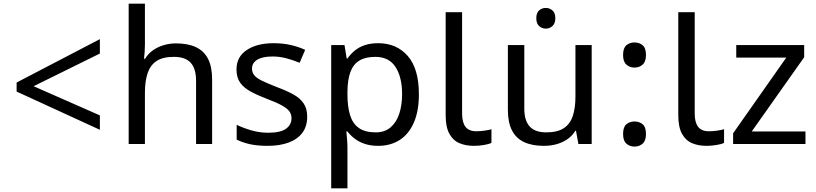

<svg xmlns="http://www.w3.org/2000/svg" viewBox="-20 -780 4422 1040"><path d="M70 -284V-333L521 -568V-490L162 -313L521 -155V-77Z M765 -537Q765 -518 763.5 -498Q762 -478 760 -462H766Q783 -490 809 -508Q835 -526 867 -535.5Q899 -545 933 -545Q998 -545 1041.5 -524.5Q1085 -504 1107 -461Q1129 -418 1129 -349V0H1042V-343Q1042 -408 1013 -440Q984 -472 922 -472Q862 -472 828 -449.5Q794 -427 779.5 -383.5Q765 -340 765 -277V0H677V-760H765Z M1644 -148Q1644 -96 1618 -61Q1592 -26 1544 -8Q1496 10 1430 10Q1374 10 1333.5 1Q1293 -8 1262 -24V-104Q1294 -88 1339.5 -74.5Q1385 -61 1432 -61Q1499 -61 1529 -82.5Q1559 -104 1559 -140Q1559 -160 1548 -176Q1537 -192 1508.5 -208Q1480 -224 1427 -244Q1375 -264 1338 -284Q1301 -304 1281 -332Q1261 -360 1261 -404Q1261 -472 1316.5 -509Q1372 -546 1462 -546Q1511 -546 1553.5 -536.5Q1596 -527 1633 -510L1603 -440Q1569 -454 1532 -464Q1495 -474 1456 -474Q1402 -474 1373.5 -456.5Q1345 -439 1345 -409Q1345 -387 1358 -371.5Q1371 -356 1401.5 -341.5Q1432 -327 1483 -307Q1534 -288 1570 -268Q1606 -248 1625 -219.5Q1644 -191 1644 -148Z M2029 -546Q2128 -546 2188.5 -477Q2249 -408 2249 -269Q2249 -178 2221.5 -115.5Q2194 -53 2144.5 -21.5Q2095 10 2028 10Q1987 10 1955 -1Q1923 -12 1900.5 -29.5Q1878 -47 1862 -68H1856Q1858 -51 1860 -25Q1862 1 1862 20V240H1774V-536H1846L1858 -463H1862Q1878 -486 1900.5 -505Q1923 -524 1954.5 -535Q1986 -546 2029 -546ZM2013 -472Q1959 -472 1926 -451.5Q1893 -431 1878 -390Q1863 -349 1862 -286V-269Q1862 -203 1876 -157Q1890 -111 1923.5 -87Q1957 -63 2015 -63Q2064 -63 2095.5 -90Q2127 -117 2142.5 -163.5Q2158 -210 2158 -270Q2158 -362 2122.5 -417Q2087 -472 2013 -472Z M2547 10Q2503 10 2468.5 -4.5Q2434 -19 2414 -55.5Q2394 -92 2394 -157V-714H2483V-165Q2483 -117 2501.5 -93Q2520 -69 2560 -69Q2582 -69 2605.5 -72.5Q2629 -76 2642 -80V-6Q2628 1 2600.5 5.5Q2573 10 2547 10Z M2937 -737Q2957 -737 2972.5 -723.5Q2988 -710 2988 -681Q2988 -653 2972.5 -639Q2957 -625 2937 -625Q2915 -625 2900 -639Q2885 -653 2885 -681Q2885 -710 2900 -723.5Q2915 -737 2937 -737ZM3185 -536V0H3113L3100 -71H3096Q3079 -43 3052 -25Q3025 -7 2993 1.5Q2961 10 2926 10Q2862 10 2818.5 -10.5Q2775 -31 2753 -74Q2731 -117 2731 -185V-536H2820V-191Q2820 -127 2849 -95Q2878 -63 2939 -63Q2999 -63 3033.5 -85.5Q3068 -108 3082.5 -151.5Q3097 -195 3097 -257V-536Z M3417 -414Q3391 -414 3373 -430Q3355 -446 3355 -482Q3355 -520 3373 -535Q3391 -550 3417 -550Q3443 -550 3461 -535Q3479 -520 3479 -482Q3479 -446 3461 -430Q3443 -414 3417 -414ZM3417 14Q3391 14 3373 -2Q3355 -18 3355 -54Q3355 -92 3373 -107Q3391 -122 3417 -122Q3443 -122 3461 -107Q3479 -92 3479 -54Q3479 -18 3461 -2Q3443 14 3417 14Z M3807 10Q3763 10 3728.5 -4.5Q3694 -19 3674 -55.5Q3654 -92 3654 -157V-714H3743V-165Q3743 -117 3761.5 -93Q3780 -69 3820 -69Q3842 -69 3865.5 -72.5Q3889 -76 3902 -80V-6Q3888 1 3860.5 5.5Q3833 10 3807 10Z M4343 0H3951V-58L4239 -468H3968V-536H4336V-470L4052 -68H4343Z"/></svg>

Font: hexubangla05
Style: Book
Weight: 400
Designer: Jelle Bosma - Monotype Design Team
Foundry: Monotype Imaging Inc.
Version: Version 2.003